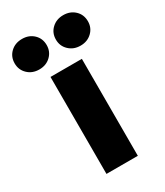

<svg xmlns="http://www.w3.org/2000/svg" viewBox="-251 -819 768 896"><g transform="rotate(-30 133.5 -371.5)"><path d="M48.8 0V-522.5H217.8V0ZM244.1 -578.6Q207 -578.6 182.4 -602.1Q157.7 -625.5 157.7 -660.6Q157.7 -696.3 182.4 -719.5Q207 -742.7 244.1 -742.7Q281.2 -742.7 305.7 -719.5Q330.1 -696.3 330.1 -660.6Q330.1 -625.5 305.7 -602.1Q281.2 -578.6 244.1 -578.6ZM22 -578.6Q-15.6 -578.6 -40 -602.1Q-64.5 -625.5 -64.5 -660.6Q-64.5 -696.3 -40 -719.5Q-15.6 -742.7 22 -742.7Q59.1 -742.7 83.5 -719.5Q107.9 -696.3 107.9 -660.6Q107.9 -625.5 83.5 -602.1Q59.1 -578.6 22 -578.6Z"/></g></svg>

Font: Inter 28pt ExtraBold
Style: Regular
Weight: 800
Designer: Rasmus Andersson
Foundry: rsms
Version: Version 4.001;git-66647c0bb